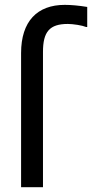

<svg xmlns="http://www.w3.org/2000/svg" viewBox="-20 -785 386 805"><path d="M345.7 -755.9C310.1 -761.7 278.3 -764.6 251.5 -764.6C136.2 -764.6 68.4 -695.8 68.4 -562.5V0H160.2V-567.4C160.2 -652.3 188 -684.6 264.6 -684.6C275.9 -684.6 289.6 -683.1 305.2 -680.7C320.3 -678.2 332.5 -675.3 340.8 -671.9H345.7Z"/></svg>

Font: SG Kara SemiBold
Style: Regular
Weight: 400
Designer: Damoon Khanjanzadeh
Version: Version 1.000